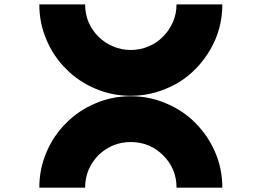

<svg xmlns="http://www.w3.org/2000/svg" viewBox="-20 -860 1199 880"><path d="M370.1 -839.8Q370.1 -796.9 385.7 -758.8Q402.3 -720.7 430.7 -692.4Q460 -663.1 498 -647.5Q536.1 -630.9 579.1 -630.9Q579.1 -560.5 579.1 -420.9Q492.2 -420.9 416 -454.1Q339.8 -486.3 283.2 -543.9Q225.6 -600.6 193.4 -676.8Q160.2 -752.9 160.2 -839.8Q212.9 -839.8 264.6 -839.8Q317.4 -839.8 370.1 -839.8ZM579.1 -630.9Q623 -630.9 661.1 -647.5Q699.2 -663.1 727.5 -692.4Q755.9 -720.7 772.5 -758.8Q789.1 -796.9 789.1 -839.8Q859.4 -839.8 999 -839.8Q999 -727.5 944.3 -633.8Q889.6 -539.1 800.8 -483.4Q752 -454.1 696.3 -437.5Q640.6 -420.9 579.1 -420.9Q579.1 -473.6 579.1 -525.4Q579.1 -578.1 579.1 -630.9ZM579.1 -209Q536.1 -209 498 -193.4Q460 -176.8 430.7 -148.4Q402.3 -119.1 385.7 -81.1Q370.1 -43 370.1 0Q299.8 0 160.2 0Q160.2 -86.9 193.4 -163.1Q225.6 -239.3 283.2 -295.9Q339.8 -353.5 416 -385.7Q492.2 -418.9 579.1 -418.9Q579.1 -367.2 579.1 -314.5Q579.1 -261.7 579.1 -209ZM876 -295.9Q932.6 -239.3 965.8 -163.1Q999 -86.9 999 0Q928.7 0 789.1 0Q789.1 -86.9 727.5 -148.4Q666 -209 579.1 -209Q579.1 -279.3 579.1 -418.9Q666 -418.9 742.2 -385.7Q819.3 -353.5 876 -295.9Z"/></svg>

Font: CornerV20
Style: Regular
Weight: 400
Designer: Olivier Tavernier
Version: Version 20